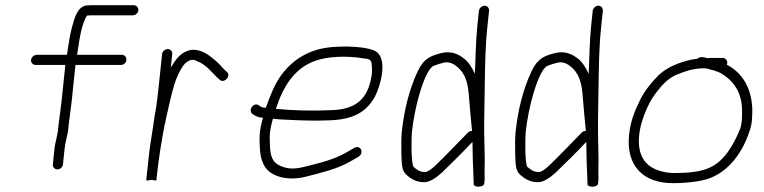

<svg xmlns="http://www.w3.org/2000/svg" viewBox="-20 -703 2939 739"><path d="M117.5 -453H231.5L216.3 -308C213.3 -279.8 208.5 -252.4 205.7 -226C204 -210 204 -210 202.8 -198C200.6 -187 200.6 -187 198.4 -176C195.5 -160.3 191.3 -146 189.7 -131L183.3 -70C182.3 -59.7 190.7 -51 200.8 -51C211 -51 221.3 -59.7 222.3 -70L228.6 -130C231.1 -153.8 237.4 -173.8 241.6 -197C242.9 -209 242.9 -209 244.7 -226C247.5 -252.5 252.3 -279.6 255.3 -308C260.3 -356.3 265.4 -404.7 270.5 -453H445.5C456.1 -453 465.4 -461.4 466.5 -472C467.6 -482.6 460.2 -492 449.6 -492H276.6C277.9 -498 278.8 -503.7 279.4 -509C286.5 -557.1 294.3 -609.7 314.4 -643C319.8 -643.7 324.8 -644 329.5 -644H490.5C501.1 -644 511.4 -652.4 512.5 -663C513.6 -673.6 505.2 -683 494.6 -683H333.6C326.9 -683 319.9 -682.7 312.5 -682C277.1 -676.8 266.3 -632.2 256.5 -596C249.5 -569.6 244.9 -540.1 240.6 -511C239.9 -505 238.9 -498.7 237.6 -492H121.6C111 -492 100.6 -482.6 99.5 -472C98.4 -461.4 106.9 -453 117.5 -453Z M603.9 -495 589.8 -361C587.6 -339.7 584.9 -317.3 581.8 -294C577.7 -270.9 572.7 -245.4 570.3 -222C563.5 -179.3 556.3 -136.2 552.1 -96L543 -10C542.6 -5.7 560.7 -10.5 563.2 -11C564.9 -10.5 581.6 -5.9 582 -10L583.9 -28C590.8 -93.6 601.3 -156.6 613.1 -220L616.3 -232C618.3 -244.7 621 -257.3 624.3 -270C634.3 -313.5 645.7 -370.5 663 -410C671.2 -427.1 679.7 -445.4 690.9 -457C694.7 -461.9 709.4 -472 716.5 -472C725.8 -474.3 732.2 -470.6 739.9 -467C772 -454.9 793.5 -426.9 815.5 -405L824.6 -397C840.7 -379 871.5 -409.7 853.7 -426L844.5 -434C833.2 -446.6 819.1 -462 805.6 -473C783.6 -490.9 755.3 -515 714.6 -511C675 -502.4 656.8 -475 637.4 -443L642.9 -495C644 -505.6 636.5 -514 625.9 -514C615.3 -514 605 -505.6 603.9 -495Z M1041.8 -284C1070.4 -371.4 1112.7 -438.7 1190.6 -468C1239.6 -486.5 1315.7 -488.8 1375.2 -479C1402 -475.8 1408.8 -474.7 1410.7 -455C1413 -430.7 1412.7 -419.7 1405.9 -390C1388.2 -314.7 1340.5 -281 1254.2 -279C1181.4 -275.7 1108.9 -277.5 1041.8 -284ZM1030.8 -246C1045.2 -244 1064.1 -242.7 1087.4 -242C1143 -239.2 1192.2 -237.4 1251.2 -240C1338.4 -243.6 1388.5 -270.1 1422.6 -330C1445.8 -375.4 1468.5 -463.8 1435.2 -498C1418.6 -518.2 1357.2 -522.8 1315.9 -524C1264 -524 1219.5 -520.3 1179.4 -504.5C1130.9 -485.5 1092.9 -455.7 1061.2 -412C1036.3 -377.3 1019.1 -333 1003.2 -288C999.9 -288.7 997 -289 994.3 -289C985.2 -290.3 982.3 -293 977.1 -297C957.7 -312 933.6 -280.7 950.8 -265C961.2 -258 970.8 -251.8 987.2 -250H992.2C977.1 -195.9 977.5 -173.8 980.9 -123C982.9 -97.7 989.4 -76.7 1000.3 -60C1024.4 -23.7 1086.3 -5.1 1157.4 -23C1221.3 -39.5 1277.6 -52.6 1327.5 -81L1360.5 -100C1382.9 -114.9 1367.8 -146.8 1344 -134L1311.1 -115C1263.8 -88.4 1212.2 -75.8 1151.4 -61C1121.2 -53 1095.5 -52.3 1074.2 -59C1035.3 -70.6 1023.8 -89.2 1019.6 -130C1017.4 -176.7 1015.8 -193 1029.4 -242C1029.4 -242.7 1029.9 -244 1030.8 -246Z M1796.9 -199C1790.9 -199 1785.6 -197 1781.2 -193L1766.7 -178C1740 -150.6 1688.1 -96.9 1657 -67C1639.3 -50.3 1626 -41.7 1617.3 -41C1596.5 -39.5 1581.8 -51.9 1571.4 -61C1561.8 -80.4 1563.3 -166.7 1565.3 -194C1570.4 -242.4 1582.2 -300.5 1595 -343C1603.6 -371.5 1625.5 -440.9 1650.2 -450C1664.1 -455.3 1676.8 -459.3 1688.4 -462C1710.6 -466.7 1727.5 -456.2 1739.7 -446C1768.5 -421.9 1779.4 -390.3 1784 -343C1787.9 -292.2 1792.1 -248.8 1796.9 -199ZM1823.3 -661 1816.9 -600C1811.5 -548.3 1810 -468.1 1807.9 -419C1797.5 -440.7 1784.6 -463.2 1767 -477C1747.4 -492.3 1721 -507.2 1684.4 -500C1637.2 -489 1611.4 -478.4 1588 -429C1556.2 -361.5 1535.6 -282.5 1526.2 -193C1524.5 -169.7 1524 -140.3 1525 -105C1526.9 -70.7 1525.8 -48.6 1542.4 -32C1559.2 -16.4 1583.6 0.5 1617.2 -2C1635.4 -4 1657.1 -16.7 1682.2 -40C1715.7 -72.2 1771.2 -126.8 1798.5 -157C1799.1 -125 1799.1 -125 1799.9 -85C1802 -40.5 1802.1 -22.8 1803.3 7C1804.7 18.9 1842 18.7 1843.6 4C1846.9 -10.6 1844.7 -24.7 1845.1 -39.5C1847.5 -115.4 1842.4 -161.8 1843.7 -245L1845.6 -359C1847 -441.4 1847.1 -516 1855.9 -600L1862.3 -661C1863.4 -671.6 1856 -681 1845.4 -681C1834.8 -681 1824.4 -671.6 1823.3 -661Z M2234.9 -199C2228.9 -199 2223.6 -197 2219.2 -193L2204.7 -178C2178 -150.6 2126.1 -96.9 2095 -67C2077.3 -50.3 2064 -41.7 2055.3 -41C2034.5 -39.5 2019.8 -51.9 2009.4 -61C1999.8 -80.4 2001.3 -166.7 2003.3 -194C2008.4 -242.4 2020.2 -300.5 2033 -343C2041.6 -371.5 2063.5 -440.9 2088.2 -450C2102.1 -455.3 2114.8 -459.3 2126.4 -462C2148.6 -466.7 2165.5 -456.2 2177.7 -446C2206.5 -421.9 2217.4 -390.3 2222 -343C2225.9 -292.2 2230.1 -248.8 2234.9 -199ZM2261.3 -661 2254.9 -600C2249.5 -548.3 2248 -468.1 2245.9 -419C2235.5 -440.7 2222.6 -463.2 2205 -477C2185.4 -492.3 2159 -507.2 2122.4 -500C2075.2 -489 2049.4 -478.4 2026 -429C1994.2 -361.5 1973.6 -282.5 1964.2 -193C1962.5 -169.7 1962 -140.3 1963 -105C1964.9 -70.7 1963.8 -48.6 1980.4 -32C1997.2 -16.4 2021.6 0.5 2055.2 -2C2073.4 -4 2095.1 -16.7 2120.2 -40C2153.7 -72.2 2209.2 -126.8 2236.5 -157C2237.1 -125 2237.1 -125 2237.9 -85C2240 -40.5 2240.1 -22.8 2241.3 7C2242.7 18.9 2280 18.7 2281.6 4C2284.9 -10.6 2282.7 -24.7 2283.1 -39.5C2285.5 -115.4 2280.4 -161.8 2281.7 -245L2283.6 -359C2285 -441.4 2285.1 -516 2293.9 -600L2300.3 -661C2301.4 -671.6 2294 -681 2283.4 -681C2272.8 -681 2262.4 -671.6 2261.3 -661Z M2695.1 -440C2697.1 -440 2699.4 -439.7 2702 -439C2719.1 -434.6 2738.1 -429.3 2753.2 -422C2801.4 -394.5 2835.7 -349.4 2836.1 -278C2835.9 -250.8 2837.1 -232.7 2828.7 -207C2804.2 -146.5 2769.3 -85.2 2714.2 -59C2678.2 -41 2625.7 -37 2573.9 -37C2557.2 -37 2539.5 -39.7 2520.7 -45C2461.1 -62.6 2432.2 -106.9 2440.3 -184.5C2441.8 -198.2 2444.1 -211 2447.4 -223C2460.5 -269.8 2480.6 -315.4 2507.6 -349C2527.7 -375.1 2548.5 -398.2 2578.3 -413C2611.9 -427 2639.2 -437.4 2679.1 -440ZM2761.3 -480H2711.3C2708.6 -480 2705.9 -479.7 2703.2 -479C2690 -482.9 2675.2 -487.1 2664 -477C2657.3 -476.3 2650.5 -475.3 2643.7 -474C2595.1 -463.5 2548.2 -445 2515.4 -414C2488.5 -387.2 2463 -356 2444.5 -320C2423.8 -277.7 2407.1 -239.5 2401.3 -184C2389.1 -67.5 2453.2 2 2569.8 2C2608.2 2 2647.4 -1.4 2679.8 -8C2773.4 -26.3 2835.7 -107.8 2864.8 -198C2875.3 -226.9 2875.3 -250.8 2875.6 -282C2872.9 -365.5 2837.1 -422.6 2777.6 -454C2778.5 -456.7 2779.1 -458.7 2779.2 -460C2780.3 -470.6 2771.9 -480 2761.3 -480Z"/></svg>

Font: Just Breathe
Style: Obl2
Weight: 400
Foundry: Cannot Into Space Fonts
Version: Version 0.72